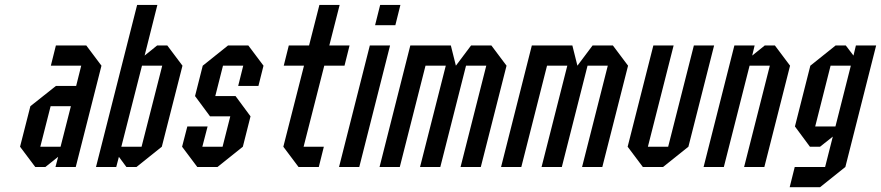

<svg xmlns="http://www.w3.org/2000/svg" viewBox="-20 -687 3625 790"><path d="M145.8 -83.3H229.2L271.7 -250H188.3ZM125 0 62.5 -83.3 105 -250 210 -333.3H293.3L314.2 -416.7H189.2L210 -500H335L397.5 -416.7L291.7 0H208.3L219.2 -41.7L166.7 0Z M479.2 -83.3H562.5L647.5 -416.7H564.2ZM375 0 544.2 -666.7H627.5L575 -458.3L626.7 -500H668.3L730.8 -416.7L645.8 -83.3L541.7 0H500L469.2 -41.7L458.3 0Z M729.2 -83.3 750.8 -166.7H834.2L812.5 -83.3H895.8L927.5 -208.3H844.2L782.5 -291.7L814.2 -416.7L918.3 -500H1001.7L1064.2 -416.7L1043.3 -333.3H960L980.8 -416.7H897.5L865.8 -291.7H949.2L1010.8 -208.3L979.2 -83.3L875 0H791.7Z M1229.2 -83.3H1312.5L1291.7 0H1208.3L1145.8 -83.3L1230.8 -416.7H1147.5L1168.3 -500H1251.7L1294.2 -666.7H1377.5L1335 -500H1418.3L1397.5 -416.7H1314.2Z M1458.3 0H1375L1501.7 -500H1585ZM1606.7 -583.3H1523.3L1544.2 -666.7H1627.5Z M1625 0H1541.7L1668.3 -500H1835L1855.8 -416.7L1918.3 -500H2001.7L2064.2 -416.7L1958.3 0H1875L1980.8 -416.7H1897.5L1791.7 0H1708.3L1814.2 -416.7H1730.8Z M2125 0H2041.7L2168.3 -500H2335L2355.8 -416.7L2418.3 -500H2501.7L2564.2 -416.7L2458.3 0H2375L2480.8 -416.7H2397.5L2291.7 0H2208.3L2314.2 -416.7H2230.8Z M2668.3 -500H2751.7L2645.8 -83.3H2729.2L2835 -500H2918.3L2812.5 -83.3L2708.3 0H2625L2562.5 -83.3Z M2958.3 0H2875L3001.7 -500H3085L3075 -458.3L3126.7 -500H3168.3L3230.8 -416.7L3125 0H3041.7L3147.5 -416.7H3064.2Z M3585 -500 3458.3 0 3354.2 83.3H3229.2L3250 0H3375L3406.7 -125L3354.2 -83.3H3312.5L3250.8 -166.7L3314.2 -416.7L3418.3 -500H3460L3491.7 -458.3L3501.7 -500ZM3480.8 -416.7H3397.5L3334.2 -166.7H3417.5Z"/></svg>

Font: Yulong
Style: Italic
Weight: 400
Italic angle: -14.25°
Designer: GGBotNet
Foundry: f0n7.com
Version: 1.00